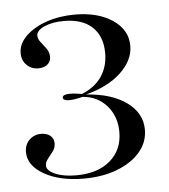

<svg xmlns="http://www.w3.org/2000/svg" viewBox="-40 -731 452 513"><g transform="rotate(-5 186.0 -474.5)"><path d="M165.3 -254.8Q100.8 -254.8 58.9 -278.6Q16.9 -302.4 16.9 -338.7Q16.9 -358.9 29.8 -371.4Q42.7 -383.9 61.3 -383.9Q76.6 -383.9 85.9 -376.2Q95.2 -368.5 95.2 -355.6Q95.2 -343.5 87.9 -333.9Q80.6 -324.2 73.8 -315.7Q66.9 -307.3 66.9 -298.4Q66.9 -284.7 89.1 -275Q111.3 -265.3 145.2 -265.3Q203.2 -265.3 236.7 -294Q270.2 -322.6 270.2 -371Q270.2 -412.1 245.6 -440.7Q221 -469.4 180.6 -472.6Q166.9 -469.4 158.5 -468.1Q150 -466.9 143.5 -466.9Q137.1 -466.9 132.3 -469Q127.4 -471 127.4 -475Q127.4 -479.8 133.1 -481.9Q138.7 -483.9 146 -483.9Q154 -483.9 161.3 -483.1Q168.5 -482.3 179.8 -480.6Q215.3 -495.2 233.1 -521.8Q250.8 -548.4 250.8 -583.9Q250.8 -629 224.2 -654Q197.6 -679 148.4 -679Q116.9 -679 95.6 -669.4Q74.2 -659.7 74.2 -646Q74.2 -637.1 81.5 -628.2Q88.7 -619.4 96 -609.3Q103.2 -599.2 103.2 -586.3Q103.2 -574.2 94 -566.5Q84.7 -558.9 69.4 -558.9Q50.8 -558.9 38.3 -571.4Q25.8 -583.9 25.8 -603.2Q25.8 -628.2 46.8 -648.8Q67.7 -669.4 102.4 -681.5Q137.1 -693.5 179 -693.5Q241.1 -693.5 280.2 -666.9Q319.4 -640.3 319.4 -597.6Q319.4 -558.9 284.7 -526.2Q250 -493.5 190.3 -478.2Q258.9 -473.4 298.8 -444.4Q338.7 -415.3 338.7 -371Q338.7 -337.1 316.1 -310.9Q293.5 -284.7 254.4 -269.8Q215.3 -254.8 165.3 -254.8Z"/></g></svg>

Font: Playfair 144pt SemiExpanded Light
Style: Regular
Weight: 300
Width: 6
Designer: Claus Eggers Sørensen
Foundry: Claus Eggers Sørensen
Version: Version 2.203